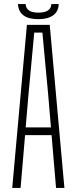

<svg xmlns="http://www.w3.org/2000/svg" viewBox="-20 -922 376 942"><path d="M40 0 112 -800H224L296 0H255L233 -259H103L81 0ZM106 -297H230L216 -462L188 -762H148L120 -461ZM68 -902H106Q108 -860 168 -860Q230 -860 232 -902H268Q267 -866 241 -847Q215 -828 168 -828Q73 -828 68 -902Z"/></svg>

Font: Big Shoulders Text Thin
Style: Regular
Weight: 100
Designer: Patric King
Foundry: XO Type Co
Version: Version 1.000; ttfautohint (v1.8.2)